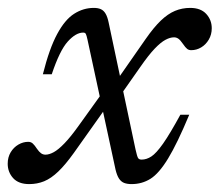

<svg xmlns="http://www.w3.org/2000/svg" viewBox="-50 -456 556 486"><path d="M248 -205 222.5 -189.5 137 -69Q115.5 -39 97.5 -21.8Q79.5 -4.5 61.8 2.8Q44 10 24 10Q-3 10 -16.8 -5.2Q-30.5 -20.5 -30.5 -41.5Q-30.5 -58 -23 -70.5Q-15.5 -83 -3.5 -90Q8.5 -97 21.5 -97Q28.5 -97 33.2 -92.5Q38 -88 43.5 -79.5Q49 -71.5 54 -68Q59 -64.5 65 -64.5Q74.5 -64.5 86 -70.8Q97.5 -77 113.2 -93.2Q129 -109.5 150 -139L212.5 -226L238 -241.5L318.5 -357Q339 -386.5 357 -403.8Q375 -421 393 -428.5Q411 -436 431.5 -436Q458 -436 472 -420.8Q486 -405.5 486 -384.5Q486 -368.5 478.5 -355.8Q471 -343 459.2 -336Q447.5 -329 434 -329Q428 -329 423.8 -332.2Q419.5 -335.5 413 -345Q406.5 -354.5 401.5 -358Q396.5 -361.5 390.5 -361.5Q380.5 -361.5 368.8 -355.2Q357 -349 341.5 -332.8Q326 -316.5 305.5 -287ZM429 -165.5Q398.5 -92.5 375.5 -54.8Q352.5 -17 331 -3.5Q309.5 10 283 10Q272 10 264.2 7Q256.5 4 251.2 -4Q246 -12 242.5 -26.5L171.5 -355.5Q169 -367 167.2 -370.2Q165.5 -373.5 160.5 -373.5Q142 -373.5 121.5 -350.8Q101 -328 81 -268H58.5Q75 -333.5 94.8 -370Q114.5 -406.5 137.8 -421.2Q161 -436 187.5 -436Q198 -436 205.2 -432.8Q212.5 -429.5 217.2 -421.5Q222 -413.5 225 -399L293 -78Q297 -60 299.5 -56Q302 -52 308.5 -52Q321 -52 333.2 -60Q345.5 -68 362.8 -92.5Q380 -117 406.5 -165.5Z"/></svg>

Font: Newsreader 16pt
Style: Italic
Weight: 400
Italic angle: -17°
Designer: Hugues Gentile
Foundry: Production Type
Version: Version 1.003